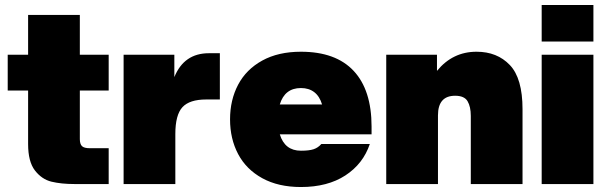

<svg xmlns="http://www.w3.org/2000/svg" viewBox="-20 -740 2445 772"><path d="M301 -680V-520H417V-376H301V-181Q301 -161 309.5 -152.5Q318 -144 342 -144H417V0H280Q226 0 187 -9.5Q148 -19 120.5 -54.5Q93 -90 93 -161V-376H11V-520H93V-680Z M477 -520H681V-430Q720 -526 820 -526H864V-340H809Q742 -340 713.5 -309Q685 -278 685 -201V0H477Z M905 -260Q905 -338 937.5 -399.5Q970 -461 1034.5 -496.5Q1099 -532 1190 -532Q1330 -532 1402 -455Q1474 -378 1474 -231V-200H1105Q1125 -134 1190 -134Q1223 -134 1241 -140Q1259 -146 1272 -161H1467Q1440 -81 1368.5 -34.5Q1297 12 1190 12Q1099 12 1034.5 -23.5Q970 -59 937.5 -120.5Q905 -182 905 -260ZM1275 -320Q1265 -353 1243.5 -369.5Q1222 -386 1190 -386Q1125 -386 1105 -320Z M1810 -355Q1741 -355 1741 -276V0H1533V-520H1737V-455Q1800 -532 1896 -532Q1979 -532 2030 -478.5Q2081 -425 2081 -301V0H1873V-274Q1873 -311 1860 -333Q1847 -355 1810 -355Z M2158 -520H2366V0H2158ZM2158 -720H2366V-573H2158Z"/></svg>

Font: Aspekta 1000
Style: Regular
Weight: 1000
Designer: Ivo Dolenc
Version: Version 2.000